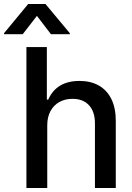

<svg xmlns="http://www.w3.org/2000/svg" viewBox="-69 -943 663 963"><path d="M168 0H63.5V-707H166V-443.4H172.9Q214.4 -537.1 330.1 -537.1Q385.3 -537.1 426 -514.4Q466.8 -491.7 489.3 -446.8Q511.7 -401.9 511.7 -336.9V0H407.2V-324.2Q407.2 -382.8 377.4 -415Q347.7 -447.3 294.9 -447.3Q257.8 -447.3 229.2 -431.6Q200.7 -416 184.3 -386Q168 -356 168 -314.5ZM116.2 -863.3 44.9 -771.5H-48.8V-776.4L72.3 -922.9H159.2L281.2 -776.4V-771.5H186.5Z"/></svg>

Font: Pretendard Medium
Style: Regular
Weight: 500
Designer: Base glyphs from Inter by Rasmus Andersson; Hangeul glyphs from Noto Sans CJK(Source Han Sans) by Jang Soo-young and Kan
Foundry: Kil Hyung-jin
Version: Version 1.309